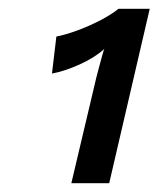

<svg xmlns="http://www.w3.org/2000/svg" viewBox="-20 -724 360 436"><path d="M142 -308 199 -549Q202 -561 206 -575.5Q210 -590 213 -601Q216 -612 217 -613Q195 -593 160.5 -577.5Q126 -562 98 -557L108 -641Q129 -645 156 -655Q183 -665 208 -678Q233 -691 249 -704H320L228 -308Z"/></svg>

Font: Prodigy Sans Medium
Style: Italic
Weight: 500
Italic angle: -13°
Designer: Wei Huang
Foundry: Wei Huang
Version: Version 1.003; ttfautohint (v1.8.3)